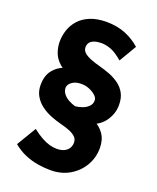

<svg xmlns="http://www.w3.org/2000/svg" viewBox="-166 -833 910 1115"><g transform="rotate(20 289.5 -275.5)"><path d="M384 -139 329 -192Q379 -192 420 -173.5Q461 -155 485.5 -120Q510 -85 510 -34Q510 26 481 75.5Q452 125 401 155Q350 185 283 185Q246 185 205.5 178.5Q165 172 125.5 155.5Q86 139 50 109L122 -11Q154 14 180.5 28.5Q207 43 230 49.5Q253 56 275 56Q300 56 318.5 48Q337 40 347.5 24.5Q358 9 358 -12Q358 -34 342.5 -48Q327 -62 302.5 -71.5Q278 -81 249 -88Q218 -96 185 -109Q152 -122 124 -142.5Q96 -163 78.5 -192.5Q61 -222 61 -261Q61 -318 88 -352.5Q115 -387 155.5 -401Q196 -415 236 -412L225 -360Q167 -379 135 -407Q103 -435 91 -468.5Q79 -502 79 -536Q79 -571 90.5 -606.5Q102 -642 128 -671.5Q154 -701 196.5 -718.5Q239 -736 300 -736Q366 -735 416.5 -714Q467 -693 506 -658L443 -551Q403 -585 373.5 -597Q344 -609 315 -610Q284 -610 265.5 -603Q247 -596 239 -584Q231 -572 231 -557Q231 -536 247.5 -522Q264 -508 290.5 -498Q317 -488 347 -480Q377 -472 409 -460Q441 -448 468.5 -428.5Q496 -409 512.5 -379.5Q529 -350 529 -306Q529 -250 493.5 -202.5Q458 -155 384 -139ZM387 -279Q389 -297 373 -312Q357 -327 335 -336.5Q313 -346 293 -347Q254 -350 229.5 -334.5Q205 -319 203 -298Q202 -277 215 -259.5Q228 -242 249 -230.5Q270 -219 291 -213Q314 -215 335.5 -223Q357 -231 371.5 -245.5Q386 -260 387 -279Z"/></g></svg>

Font: Josefin Sans Thin
Style: Bold
Weight: 700
Version: Version 2.000